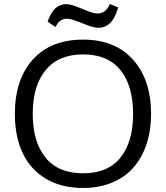

<svg xmlns="http://www.w3.org/2000/svg" viewBox="-20 -934 834 965"><path d="M259.3 -798.3 219.2 -825.2Q236.3 -873 259.3 -893.1Q282.2 -913.1 311.5 -913.1Q333.5 -913.1 363.5 -901.4Q393.6 -889.6 422.4 -877.9Q451.2 -866.2 471.2 -866.2Q511.7 -866.2 532.2 -914.1L574.2 -896.5Q557.1 -839.8 532.5 -817.1Q507.8 -794.4 476.1 -794.4Q453.6 -794.4 423.3 -805.7Q393.1 -816.9 364 -828.4Q335 -839.8 315.9 -839.8Q278.3 -839.8 259.3 -798.3ZM144.5 -360.8Q144.5 -221.7 208.5 -142.3Q272.5 -63 397.5 -63Q522.5 -63 585.7 -142.1Q648.9 -221.2 648.9 -360.8Q648.9 -503.4 585.2 -582Q521.5 -660.6 397.9 -660.6Q274.4 -660.6 209.5 -582Q144.5 -503.4 144.5 -360.8ZM739.3 -360.8Q739.3 -278.3 716.6 -210Q693.8 -141.6 651.1 -92.5Q608.4 -43.5 543.5 -16.4Q478.5 10.7 397.5 10.7Q288.1 10.7 210.2 -35.9Q132.3 -82.5 93.5 -165.8Q54.7 -249 54.7 -361.3Q54.7 -534.7 145 -634.8Q235.4 -734.9 397.9 -734.9Q558.1 -734.9 648.7 -634Q739.3 -533.2 739.3 -360.8Z"/></svg>

Font: Oxygen
Style: Regular
Weight: 400
Designer: Vernon Adams
Foundry: Vernon Adams
Version: Version Release 0.2.3 webfont; ttfautohint (v0.93.3-1d66) -l